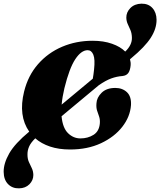

<svg xmlns="http://www.w3.org/2000/svg" viewBox="-74 -806 875 1048"><path d="M471 -133Q472.5 -154 467 -169.8Q461.5 -185.5 456 -202Q450.5 -218.5 452.5 -242Q454 -273.5 480.8 -299.8Q507.5 -326 555.5 -326Q594 -326 618.8 -302.8Q643.5 -279.5 641 -232.5Q636.5 -169 593.5 -113.8Q550.5 -58.5 477.2 -24.2Q404 10 308.5 10Q247 10 199.2 -6Q151.5 -22 118.5 -51Q93.5 -26.5 84.5 -5.2Q75.5 16 76 38Q76 61.5 83.8 78.5Q91.5 95.5 99.5 111.8Q107.5 128 108 149Q108 178 86.5 199.8Q65 221.5 30 222Q-6.5 223 -30 199Q-53.5 175 -54 132Q-54.5 86 -23.8 31.8Q7 -22.5 85.5 -87.5Q25 -174 57.5 -306Q79 -393.5 133.5 -455.8Q188 -518 265 -550.8Q342 -583.5 431 -583.5Q491.5 -583.5 537.5 -567.2Q583.5 -551 609.5 -524.5Q647 -560 646 -600Q645.5 -624 638.2 -641.2Q631 -658.5 623.5 -674.2Q616 -690 615.5 -709.5Q615 -739 637.5 -762Q660 -785 698 -786Q736 -786.5 758 -762.2Q780 -738 780.5 -698.5Q781 -650 749.2 -600.2Q717.5 -550.5 642 -488L635.5 -482.5Q640.5 -466 639 -449Q636.5 -422 626.5 -407.8Q616.5 -393.5 594 -391Q564 -389 533.5 -378Q503 -367 465 -340.5L262 -171.5Q268 -108 297.2 -79.2Q326.5 -50.5 365 -50.5Q405.5 -50.5 436.5 -70Q467.5 -89.5 471 -133ZM277.5 -324.5Q266 -276 262.5 -235L432.5 -376.5Q434.5 -387.5 436.2 -400Q438 -412.5 439.5 -427.5Q445.5 -482.5 435.5 -507.2Q425.5 -532 404.5 -532Q369.5 -532 337 -483Q304.5 -434 277.5 -324.5Z"/></svg>

Font: Fraunces 144pt Soft Black
Style: Italic
Weight: 900
Italic angle: -16°
Version: Version 1.000;[b76b70a41]